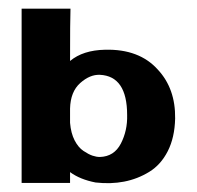

<svg xmlns="http://www.w3.org/2000/svg" viewBox="-20 -422 455 444"><path d="M211 -59Q244 -60 259.5 -90Q275 -120 274 -156Q274 -246 211 -249Q188 -250 165.5 -230Q143 -210 142 -171Q142 -167 142 -155.5Q142 -144 142 -138Q144 -114 152.5 -97.5Q161 -81 173 -73Q185 -65 194 -62Q203 -59 211 -59ZM345 -261Q386 -217 385 -148Q384 -104 368 -72.5Q352 -41 325 -24.5Q298 -8 267 -2Q236 4 201 0Q165 -7 142 -24Q142 -20 142 -15.5Q142 -11 142 -6Q142 -1 142 1H30Q30 -51 30 -209.5Q30 -368 30 -402H143Q142 -375 142 -281Q172 -306 223 -307Q302 -309 345 -261Z"/></svg>

Font: RIT Keram
Style: Bold
Weight: 700
Designer: Sanesh MV
Version: Version 1.0